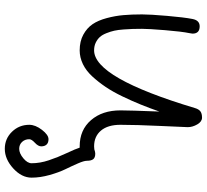

<svg xmlns="http://www.w3.org/2000/svg" viewBox="-51 -499 862 800"><g transform="rotate(90 380.0 -99.0)"><path d="M40 -259.8Q40 -293 46.1 -364Q52.2 -435.1 59.1 -470.2Q64.9 -500 89.8 -500Q120.1 -500 120.1 -470.2Q120.1 -467.8 118.2 -458Q111.3 -424.3 105.7 -355.5Q100.1 -286.6 100.1 -259.8Q100.1 -236.8 100.6 -221.2Q101.1 -205.6 102.8 -182.6Q104.5 -159.7 107.9 -144.3Q111.3 -128.9 118.2 -111.6Q125 -94.2 134.3 -84Q143.6 -73.7 157.7 -66.9Q171.9 -60.1 189.9 -60.1Q304.2 -60.1 430.2 -480Q434.6 -495.6 443.6 -502.7Q452.6 -509.8 470.2 -509.8Q486.8 -509.8 498.3 -490Q509.8 -470.2 509.8 -450.2Q509.8 -442.4 504.9 -338.4Q500 -234.4 500 -169.9Q500 -117.2 524.2 -88.6Q548.3 -60.1 589.8 -60.1L602.1 -61Q613.8 -64.9 620.1 -64.9Q636.7 -64.9 643.3 -56.4Q649.9 -47.9 649.9 -29.8Q649.9 -18.1 660.9 7.3Q671.9 32.7 685.1 59.6Q698.2 86.4 709.2 125.5Q720.2 164.6 720.2 200.2Q720.2 241.7 681.6 276.9Q643.1 312 600.1 312Q558.1 312 529.1 282.2Q500 252.4 500 210Q500 184.6 521 157.2Q542 129.9 560.1 129.9Q574.7 129.9 582.3 137.9Q589.8 146 589.8 160.2Q589.8 172.9 575 186.5Q560.1 200.2 560.1 210Q560.1 228 571.3 240Q582.5 252 600.1 252Q618.7 252 639.4 234.9Q660.2 217.8 660.2 200.2Q660.2 165.5 647.9 128.7Q635.7 91.8 617.9 54Q600.1 16.1 595.2 0H589.8Q521.5 0 480.7 -47.1Q439.9 -94.2 439.9 -169.9Q439.9 -207.5 444.8 -332Q429.7 -289.1 415.5 -254.2Q401.4 -219.2 382.1 -179Q362.8 -138.7 342.5 -108.6Q322.3 -78.6 298.6 -52.7Q274.9 -26.9 247.1 -13.4Q219.2 0 189.9 0Q152.3 0 124.5 -15.1Q96.7 -30.3 80.8 -53.7Q64.9 -77.1 55.4 -112.8Q45.9 -148.4 43 -182.4Q40 -216.3 40 -259.8Z"/></g></svg>

Font: Pecita
Style: Book
Weight: 400
Width: 6
Version: Version 3.4.1